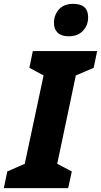

<svg xmlns="http://www.w3.org/2000/svg" viewBox="-57 -980 526 1000"><path d="M-19 -87 72 -127 170 -587 96 -627 114 -714H449L431 -627L338 -587L241 -127L317 -87L298 0H-37ZM224 -860Q224 -902 250 -931Q276 -960 324 -960Q402 -960 402 -890Q402 -848 375 -819.5Q348 -791 301 -791Q263 -791 243.5 -809.5Q224 -828 224 -860Z"/></svg>

Font: Noto Sans UI CondBlack
Style: Italic
Weight: 900
Width: 3
Italic angle: -12°
Designer: Monotype Design Team
Foundry: Monotype Imaging Inc.
Version: Version 1.001